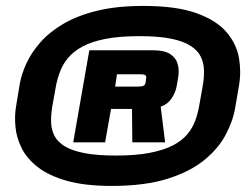

<svg xmlns="http://www.w3.org/2000/svg" viewBox="-20 -764 812 632"><path d="M347.5 -152Q455.5 -152 529.8 -175Q604 -198 651 -236Q698 -274 722.2 -319.2Q746.5 -364.5 754 -408.5L766.5 -481.5Q774.5 -526 766.8 -572.2Q759 -618.5 726.2 -657.5Q693.5 -696.5 627.2 -720.5Q561 -744.5 451.5 -744.5Q364.5 -744.5 299.2 -728.5Q234 -712.5 188 -685.2Q142 -658 112.5 -624.2Q83 -590.5 66.8 -555Q50.5 -519.5 45 -487.5L33 -414.5Q27.5 -383 30.8 -347.2Q34 -311.5 51 -277Q68 -242.5 104 -214.2Q140 -186 199.5 -169Q259 -152 347.5 -152ZM362 -252Q299 -252 258 -260Q217 -268 193.2 -282.5Q169.5 -297 159.2 -317Q149 -337 148.2 -361.2Q147.5 -385.5 152 -413L163 -474.5Q167.5 -501 176.8 -526.2Q186 -551.5 203.8 -573Q221.5 -594.5 251.5 -610.8Q281.5 -627 327.2 -636Q373 -645 438.5 -645Q501.5 -645 542.5 -636.8Q583.5 -628.5 607.2 -613.2Q631 -598 641 -577.2Q651 -556.5 651.5 -531.8Q652 -507 647 -479.5L636 -417.5Q631.5 -391.5 622.8 -367.2Q614 -343 596.5 -322Q579 -301 549.2 -285.5Q519.5 -270 473.8 -261Q428 -252 362 -252ZM221 -295.5H326L345.5 -405.5H414.5L415.5 -295.5H523.5L509 -413Q531 -420 544.5 -439.8Q558 -459.5 561.5 -480L566.5 -509.5Q570.5 -531.5 565.2 -552Q560 -572.5 541 -585.5Q522 -598.5 484.5 -598.5H274ZM359 -479 365 -519.5H442Q451 -519.5 455.2 -518Q459.5 -516.5 460.8 -513.5Q462 -510.5 461 -506L459.5 -494Q458.5 -485.5 453.2 -482.2Q448 -479 434.5 -479Z"/></svg>

Font: Anybody UltraCondensed Thin Black
Style: Italic
Weight: 900
Italic angle: -10°
Version: Version 1.111